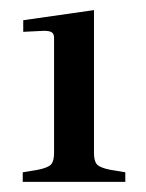

<svg xmlns="http://www.w3.org/2000/svg" viewBox="-20 -710 288 380"><path d="M25 -369 55 -374Q75 -378 81 -384.5Q87 -391 87 -407V-635Q87 -643 82.5 -646Q78 -649 67 -649L26 -647V-670L166 -690V-407Q166 -391 172 -384.5Q178 -378 198 -374L228 -369V-350H25Z"/></svg>

Font: Ibarra Real Nova
Style: Bold
Weight: 700
Designer: Jose Maria Ribagorda & Octavio Pardo
Foundry: Jose Maria Ribagorda
Version: Version 1.014